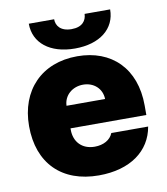

<svg xmlns="http://www.w3.org/2000/svg" viewBox="-82 -789 753 867"><g transform="rotate(-10 294.5 -355.5)"><path d="M301.8 9.8C446.3 9.8 540 -59.6 558.6 -168.9H389.6C377.9 -138.7 345.7 -121.1 305.7 -121.1C247.1 -121.1 211.9 -160.2 211.9 -214.8V-221.7H559.6V-265.6C559.6 -435.5 455.1 -537.1 297.9 -537.1C133.8 -537.1 29.3 -427.7 29.3 -263.7C29.3 -92.8 132.8 9.8 301.8 9.8ZM481.4 -719.7H364.3C363.3 -689.5 344.7 -662.1 294.9 -662.1C244.1 -662.1 224.6 -690.4 224.6 -719.7H108.4C108.4 -630.9 180.7 -573.2 294.9 -573.2C409.2 -573.2 481.4 -630.9 481.4 -719.7ZM211.9 -325.2C213.4 -372.6 252.4 -406.2 301.8 -406.2C350.6 -406.2 387.7 -373 388.7 -325.2Z"/></g></svg>

Font: Pretendard Black
Style: Regular
Weight: 900
Designer: Base glyphs from Inter by Rasmus Andersson; Hangeul glyphs from Noto Sans CJK(Source Han Sans) by Jang Soo-young and Kan
Foundry: Kil Hyung-jin
Version: Version 1.309;Glyphs 3.2 (3225)